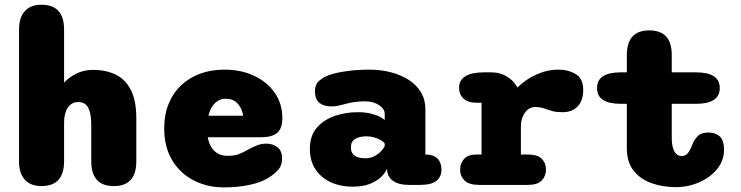

<svg xmlns="http://www.w3.org/2000/svg" viewBox="-20 -782 3135 812"><path d="M461.5 5Q366 5 366 -100V-253.5Q366 -300.5 353.5 -325.5Q341 -350.5 311 -350.5Q296.5 -350.5 285.2 -344.2Q274 -338 266.5 -326.5Q259 -315 255 -299.2Q251 -283.5 251 -264.5V-100Q251 5 155.5 5Q109.5 5 85 -22Q60.5 -49 60.5 -100V-657Q60.5 -708 85 -735Q109.5 -762 155.5 -762Q251 -762 251 -657V-432.5Q273.5 -456.5 304.5 -471.5Q335.5 -486.5 375 -486.5Q426 -486.5 467.2 -467.5Q508.5 -448.5 532.5 -403.5Q556.5 -358.5 556.5 -281V-100Q556.5 5 461.5 5Z M926.5 10.5Q857 10.5 799.8 -18.8Q742.5 -48 708.5 -103.8Q674.5 -159.5 674.5 -239Q674.5 -298.5 693.8 -344.5Q713 -390.5 747.5 -422.5Q782 -454.5 828.2 -471Q874.5 -487.5 929 -487.5Q1000 -487.5 1055.2 -461.2Q1110.5 -435 1142.2 -389Q1174 -343 1174 -283.5Q1174 -238.5 1152.2 -220Q1130.5 -201.5 1083.5 -201.5H858.5Q863 -177 873.8 -159.5Q884.5 -142 901.8 -132.5Q919 -123 942 -123Q971.5 -123 989.8 -130Q1008 -137 1024 -146.5Q1044.5 -158 1064.2 -166.2Q1084 -174.5 1106 -174.5Q1134.5 -174.5 1153.8 -159Q1173 -143.5 1173 -112.5Q1173 -82 1157.5 -64.8Q1142 -47.5 1119.5 -32.5Q1088 -11.5 1037.2 -0.5Q986.5 10.5 926.5 10.5ZM861.5 -292.5H1008.5Q1004 -323 985.2 -343.8Q966.5 -364.5 934.5 -364.5Q916.5 -364.5 902 -355.8Q887.5 -347 877.2 -331Q867 -315 861.5 -292.5Z M1710.5 0Q1665 0 1641 -18Q1617 -36 1617 -67V-69.5Q1610.5 -52 1592.5 -34.2Q1574.5 -16.5 1544.5 -4.5Q1514.5 7.5 1471.5 7.5Q1420 7.5 1379 -11.2Q1338 -30 1314.2 -65.8Q1290.5 -101.5 1290.5 -153Q1290.5 -208 1320 -242Q1349.5 -276 1396 -291.8Q1442.5 -307.5 1493 -307.5Q1525 -307.5 1549 -301.5Q1573 -295.5 1587.8 -287.5Q1602.5 -279.5 1607 -273.5V-301Q1607 -311 1601 -320.2Q1595 -329.5 1584 -337Q1573 -344.5 1557.8 -349Q1542.5 -353.5 1524 -353.5Q1496.5 -353.5 1473.2 -349.5Q1450 -345.5 1431 -340Q1418.5 -336.5 1407.2 -334.2Q1396 -332 1381 -332Q1349 -332 1330.5 -347.2Q1312 -362.5 1312 -395.5Q1312 -426.5 1331.8 -442.2Q1351.5 -458 1377.5 -466.5Q1402.5 -475 1446.8 -481.2Q1491 -487.5 1542 -487.5Q1590.5 -487.5 1633.5 -476.2Q1676.5 -465 1709.2 -443.8Q1742 -422.5 1760.5 -391.5Q1779 -360.5 1779 -321V-128.5H1780.5Q1813 -128.5 1830 -111.5Q1847 -94.5 1847 -64.5Q1847 -34.5 1825.8 -17.2Q1804.5 0 1755 0ZM1607 -174.5Q1603.5 -181.5 1591.5 -188.8Q1579.5 -196 1563.2 -200.8Q1547 -205.5 1529.5 -205.5Q1502 -205.5 1483 -195Q1464 -184.5 1464 -158.5Q1464 -141.5 1472.2 -131.2Q1480.5 -121 1494.2 -116.8Q1508 -112.5 1524 -112.5Q1547 -112.5 1564 -121.8Q1581 -131 1592 -143Q1603 -155 1607 -164Z M2183 -128.5H2212.5Q2254 -128.5 2271.5 -110.2Q2289 -92 2289 -64.5Q2289 -37 2271 -18.5Q2253 0 2212.5 0H2007Q1963.5 0 1944.8 -18.5Q1926 -37 1926 -64.5Q1926 -92 1943 -110.2Q1960 -128.5 1994 -128.5H2016.5V-347.5H1995Q1959.5 -347.5 1940.5 -365Q1921.5 -382.5 1921.5 -412Q1921.5 -443 1948.2 -459.5Q1975 -476 2026 -476H2059.5Q2092.5 -476 2120.2 -460.5Q2148 -445 2164.5 -418.5L2168.5 -412Q2202.5 -446 2248.2 -466.8Q2294 -487.5 2342 -487.5Q2383.5 -487.5 2415 -468.5Q2446.5 -449.5 2446.5 -402Q2446.5 -356.5 2423 -332Q2399.5 -307.5 2359.5 -307.5Q2334.5 -307.5 2318.8 -311.5Q2303 -315.5 2288.5 -321Q2277.5 -325 2267 -327.2Q2256.5 -329.5 2245 -329.5Q2225 -329.5 2211.2 -317.8Q2197.5 -306 2190.2 -287.5Q2183 -269 2183 -247.5Z M2605 -343Q2505 -343 2505 -409.5Q2505 -476 2605 -476H2631V-549Q2631 -653.5 2726 -653.5Q2821 -653.5 2821 -549V-476H2924Q3024 -476 3024 -409.5Q3024 -343 2924 -343H2821V-199Q2821 -174 2826 -156.8Q2831 -139.5 2840.2 -130.8Q2849.5 -122 2862 -122Q2882.5 -122 2893 -139.8Q2903.5 -157.5 2908.5 -171.5Q2916 -191.5 2931 -206.5Q2946 -221.5 2976.5 -221.5Q3004.5 -221.5 3023.2 -205.8Q3042 -190 3042 -148.5Q3042 -102 3012.2 -66.2Q2982.5 -30.5 2935.8 -10.5Q2889 9.5 2838 9.5Q2785.5 9.5 2738 -6.5Q2690.5 -22.5 2660.8 -58.8Q2631 -95 2631 -156V-343Z"/></svg>

Font: Sono ExtraLight Monospace ExtraBold
Style: Regular
Weight: 800
Version: Version 2.112